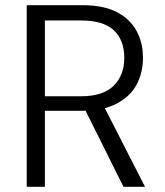

<svg xmlns="http://www.w3.org/2000/svg" viewBox="-20 -720 635 740"><path d="M83 0V-700H298Q380 -700 431 -673Q482 -646 506.5 -600.5Q531 -555 531 -497Q531 -440 506.5 -394Q482 -348 429.5 -320.5Q377 -293 295 -293H153V0ZM456 0 299 -315H378L539 0ZM153 -349H293Q377 -349 418 -389.5Q459 -430 459 -497Q459 -565 419 -603Q379 -641 293 -641H153Z"/></svg>

Font: DM Sans 10pt Light
Style: Regular
Weight: 300
Version: Version 4.004;gftools[0.9.30]